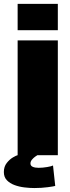

<svg xmlns="http://www.w3.org/2000/svg" viewBox="-60 -805 364 996"><path d="M31.5 0V-595.5H240V0ZM31.5 -785H240V-648.5H31.5ZM118 170.5Q94 170.5 66.8 167.2Q39.5 164 15.2 155Q-9 146 -24.5 129.8Q-40 113.5 -40 87.5Q-40 59.5 -25 40.5Q-10 21.5 7.2 11.5Q24.5 1.5 31.5 0H134Q131 1.5 122.2 7.8Q113.5 14 105.8 23.2Q98 32.5 98 43Q98 55 109.5 60.2Q121 65.5 140 65.5Q161.5 65.5 184.8 61.5Q208 57.5 215 53.5L226.5 159.5Q221.5 161.5 188.5 166Q155.5 170.5 118 170.5Z"/></svg>

Font: Anybody Black
Style: Regular
Weight: 900
Designer: Tyler Finck
Foundry: Etcetera Type Company
Version: Version 1.010; ttfautohint (v1.8.3) -l 8 -r 50 -G 200 -x 14 